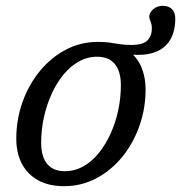

<svg xmlns="http://www.w3.org/2000/svg" viewBox="-20 -630 622 660"><path d="M202.5 -41.5Q236.5 -41.5 265.8 -57.8Q295 -74 318.8 -103Q342.5 -132 359.8 -169.8Q377 -207.5 386.2 -250.2Q395.5 -293 395.5 -337Q395.5 -384.5 374.8 -409.8Q354 -435 314 -435Q280.5 -435 251 -418.5Q221.5 -402 197.8 -373Q174 -344 157 -306.2Q140 -268.5 130.8 -226Q121.5 -183.5 121.5 -139.5Q121.5 -91.5 142.2 -66.5Q163 -41.5 202.5 -41.5ZM480.5 -323Q480.5 -257 459.2 -197Q438 -137 399.8 -90.2Q361.5 -43.5 310.5 -16.8Q259.5 10 200.5 10Q148 10 111.2 -10.2Q74.5 -30.5 55.2 -67.2Q36 -104 36 -153Q36 -219.5 57.5 -279.5Q79 -339.5 117.2 -386Q155.5 -432.5 206.2 -459.2Q257 -486 316.5 -486Q340 -486 357.2 -483.5Q374.5 -481 391.8 -478.2Q409 -475.5 431 -475.5Q472 -475.5 487 -491.2Q502 -507 502 -532Q502 -545.5 497.5 -556Q493 -566.5 493 -572.5Q493 -586.5 506.5 -598.2Q520 -610 540 -610Q559.5 -610 571 -598.8Q582.5 -587.5 582.5 -565.5Q582.5 -523 565.2 -493.5Q548 -464 513.2 -450.8Q478.5 -437.5 425 -443L428 -450.5Q455 -428 467.8 -394.8Q480.5 -361.5 480.5 -323Z"/></svg>

Font: Newsreader 11pt
Style: Italic
Weight: 400
Italic angle: -17°
Version: Version 1.003